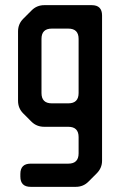

<svg xmlns="http://www.w3.org/2000/svg" viewBox="-20 -505 476 745"><path d="M59 180Q59 220 99 220H274Q303 220 323 200L355 168Q376 147 376 119V-445Q376 -485 336 -485H152Q123 -485 103 -465L70 -432Q50 -412 50 -383V-114Q50 -85 70 -65L102 -33Q122 -13 152 -13H245Q285 -13 285 27V90Q285 130 245 130H99Q59 130 59 170ZM141 -144V-354Q141 -394 181 -394H245Q285 -394 285 -354V-144Q285 -104 245 -104H181Q141 -104 141 -144Z"/></svg>

Font: WDXL Lubrifont SC
Style: Regular
Weight: 400
Designer: [WDXL Lubrifont] Copyright 2020-2022 (c) NightFurySL2001, Skr-ZERO; [ZCOOL QingKe HuangYou] Copyright 2018-2022 (c) The 
Version: Version 2.001;hotconv 1.1.1;makeotfexe 2.6.0